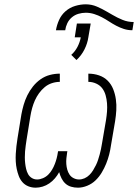

<svg xmlns="http://www.w3.org/2000/svg" viewBox="-20 -861 640 889"><path d="M145 8Q127 8 111 1.5Q95 -5 84 -17.5Q73 -30 67 -46Q61 -62 57.5 -78.5Q54 -95 53 -113Q52 -131 53 -148.5Q54 -166 56 -184Q58 -202 61 -220L79 -331Q83 -353 89.5 -375.5Q96 -398 106.5 -419.5Q117 -441 132.5 -460.5Q148 -480 168 -494Q188 -508 211 -514Q234 -520 257 -520V-482Q239 -482 220.5 -476Q202 -470 187 -457.5Q172 -445 160.5 -429Q149 -413 141.5 -396Q134 -379 129 -361Q124 -343 121 -325L103 -214Q101 -200 99 -186.5Q97 -173 96 -159.5Q95 -146 95 -132.5Q95 -119 96.5 -105.5Q98 -92 101 -79Q104 -66 110 -55Q116 -44 127 -37Q138 -30 152 -30Q165 -30 179 -36Q193 -42 203.5 -52.5Q214 -63 221.5 -76Q229 -89 234 -102Q239 -115 242.5 -128.5Q246 -142 248 -156L249 -161H292L291 -156Q289 -142 287.5 -128.5Q286 -115 287 -101.5Q288 -88 291.5 -75.5Q295 -63 302 -52.5Q309 -42 321 -36Q333 -30 346 -30Q359 -30 371.5 -35.5Q384 -41 394 -51Q404 -61 411 -72.5Q418 -84 424 -96Q430 -108 434 -120.5Q438 -133 441.5 -145.5Q445 -158 447.5 -170.5Q450 -183 452 -195L471 -306Q474 -325 475.5 -344.5Q477 -364 475.5 -383Q474 -402 469 -420Q464 -438 453.5 -452Q443 -466 425.5 -474Q408 -482 389 -482V-520Q415 -520 438.5 -512Q462 -504 478.5 -487.5Q495 -471 504 -448.5Q513 -426 516.5 -401Q520 -376 518.5 -350.5Q517 -325 513 -300L494 -189Q491 -167 485.5 -145.5Q480 -124 471.5 -103Q463 -82 451 -62Q439 -42 422.5 -26Q406 -10 384 -1Q362 8 341 8Q324 8 309 3.5Q294 -1 283 -11Q272 -21 265 -35Q258 -49 254 -64Q246 -49 234.5 -35.5Q223 -22 208.5 -12Q194 -2 177.5 3Q161 8 145 8ZM239 -721Q243 -745 253.5 -768.5Q264 -792 283.5 -809Q303 -826 328 -833.5Q353 -841 377 -841Q404 -841 428.5 -830.5Q453 -820 475 -807L501 -792Q523 -779 547.5 -769Q572 -759 599 -759L593 -721Q572 -721 553.5 -727Q535 -733 518 -742Q501 -751 485 -761.5Q469 -772 452 -781Q435 -790 416 -796Q397 -802 377 -802Q360 -802 343 -797Q326 -792 312.5 -780.5Q299 -769 291.5 -753Q284 -737 282 -721ZM334 -583 310 -607Q328 -623 339 -644.5Q350 -666 354 -688H326L336 -752H400L389 -688Q385 -660 371 -632Q357 -604 334 -583Z"/></svg>

Font: Iosevka SS04 XLt Ex Obl
Style: Regular
Weight: 200
Width: 7
Italic angle: -9°
Monospace: yes
Designer: Belleve Invis
Foundry: Belleve Invis
Version: Version 19.0.0; ttfautohint (v1.8.4)